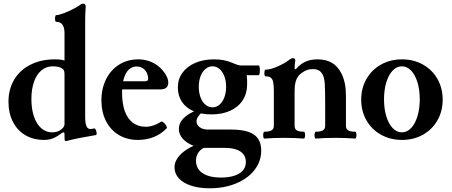

<svg xmlns="http://www.w3.org/2000/svg" viewBox="-20 -746 2446 1039"><path d="M499 -15.1Q456.5 -8.3 410.6 0.7Q364.7 9.8 339.8 17.1Q334.5 17.1 332.3 15.6Q330.1 14.2 329.6 10Q329.1 5.9 329.1 -4.9V-19Q329.1 -29.8 323.7 -29.8Q321.3 -29.8 317.6 -27.8Q314 -25.9 310.1 -22.9Q286.1 -4.9 265.1 3.2Q244.1 11.2 218.3 11.2Q161.1 11.2 117.4 -14.4Q73.7 -40 49.8 -86.9Q25.9 -133.8 25.9 -195.3Q25.9 -263.7 57.1 -315.7Q88.4 -367.7 145.5 -396.2Q202.6 -424.8 276.9 -424.8Q295.4 -424.8 306.6 -423.3Q317.9 -421.9 329.1 -418.5V-566.9Q329.1 -597.2 317.9 -612.5Q306.6 -627.9 284.2 -627.9Q279.8 -627.9 278.3 -637Q276.9 -646 278.6 -655Q280.3 -664.1 284.2 -664.1Q297.9 -664.1 325.9 -674.8Q354 -685.5 380.9 -699.7Q407.7 -713.9 416 -721.2Q418.9 -723.6 422.1 -724.9Q425.3 -726.1 429.2 -726.1Q443.8 -726.1 443.8 -710Q441.9 -684.1 441.4 -666.5Q440.9 -654.8 440.9 -627.9V-112.8Q440.9 -79.1 447.8 -63.5Q454.6 -47.9 468.8 -47.9Q478.5 -47.9 487.8 -50.8Q493.7 -52.7 498 -44.2Q502.4 -35.6 502.9 -25.6Q503.4 -15.6 499 -15.1ZM320.8 -372.1Q311.5 -379.9 297.6 -383.5Q283.7 -387.2 266.6 -387.2Q231 -387.2 204.6 -365.5Q178.2 -343.8 164.1 -303.7Q149.9 -263.7 149.9 -209.5Q149.9 -156.2 163.8 -115.5Q177.7 -74.7 203.1 -52.2Q228.5 -29.8 261.7 -29.8Q275.9 -29.8 288.3 -33.4Q300.8 -37.1 310.1 -44.4Q319.8 -51.8 324.5 -59.1Q329.1 -66.4 329.1 -73.7V-338.9Q329.1 -354 327.1 -361.3Q325.2 -368.7 320.8 -372.1Z M528.8 -203.1Q528.8 -267.1 554.2 -317.6Q579.6 -368.2 625 -396.5Q670.4 -424.8 728.5 -424.8Q767.1 -424.8 800.8 -409.9Q834.5 -395 858.4 -367.2Q874.5 -349.1 882.6 -331.5Q890.6 -314 890.6 -298.8Q890.6 -280.3 879.6 -271.2Q868.7 -262.2 846.7 -262.2H606V-306.2H763.7Q781.7 -306.2 781.7 -317.9Q781.7 -337.9 773.7 -353.3Q765.6 -368.7 751.5 -377.4Q737.3 -386.2 719.2 -386.2Q694.8 -386.2 677 -369.4Q659.2 -352.5 649.9 -320.6Q640.6 -288.6 640.6 -244.1Q640.6 -185.5 655.5 -144.3Q670.4 -103 699.2 -81.5Q728 -60.1 769 -60.1Q789.1 -60.1 809.3 -66.7Q829.6 -73.2 850.6 -86.9Q856 -90.3 865 -83.3Q874 -76.2 879.6 -65.9Q885.3 -55.7 881.8 -51.8Q852.1 -20.5 812.5 -4.6Q772.9 11.2 726.6 11.2Q668 11.2 623 -15.6Q578.1 -42.5 553.5 -91.1Q528.8 -139.6 528.8 -203.1Z M924.3 159.2Q924.3 137.2 936.5 116.2Q948.7 95.2 971.9 76.4Q995.1 57.6 1027.8 43Q989.7 28.3 968.8 4.4Q947.8 -19.5 947.8 -48.3Q947.8 -79.6 972.4 -105.2Q997.1 -130.9 1044.4 -149.4L1075.7 -141.1Q1059.1 -126.5 1051.3 -114Q1043.5 -101.6 1043.5 -89.4Q1043.5 -69.8 1060.8 -57.4Q1078.1 -44.9 1105.5 -44.9H1229.5Q1286.6 -44.9 1322.8 -33Q1358.9 -21 1376.2 4.2Q1393.6 29.3 1393.6 68.8Q1393.6 127 1357.4 173.6Q1321.3 220.2 1257.6 246.6Q1193.8 272.9 1114.3 272.9Q1057.1 272.9 1014.2 258.8Q971.2 244.6 947.8 219Q924.3 193.4 924.3 159.2ZM1310.5 130.4Q1310.5 106 1297.4 88.9Q1284.2 71.8 1258.3 63Q1232.4 54.2 1195.3 54.2H1083Q1063 64 1051.8 82.3Q1040.5 100.6 1040.5 123.5Q1040.5 152.3 1056.4 172.9Q1072.3 193.4 1102.5 204.1Q1132.8 214.8 1175.3 214.8Q1218.3 214.8 1248.5 204.8Q1278.8 194.8 1294.7 176Q1310.5 157.2 1310.5 130.4ZM942.4 -272.9Q942.4 -317.4 967 -351.8Q991.7 -386.2 1036.1 -405.5Q1080.6 -424.8 1137.7 -424.8Q1166.5 -424.8 1190.9 -420.2Q1215.3 -415.5 1238.8 -405.3Q1254.4 -398.4 1265.9 -395Q1277.3 -391.6 1283.7 -391.6H1379.9Q1384.3 -391.6 1385.7 -378.4Q1387.2 -365.2 1385.5 -352.1Q1383.8 -338.9 1379.9 -338.9H1315.4Q1316.9 -327.6 1317.1 -314.9Q1317.4 -302.2 1317.4 -290Q1317.4 -240.7 1293.7 -203.9Q1270 -167 1226.3 -147Q1182.6 -127 1124.5 -127Q1068.4 -127 1027.3 -144.5Q986.3 -162.1 964.4 -195.1Q942.4 -228 942.4 -272.9ZM1203.6 -276.4Q1203.6 -308.1 1194.1 -333.3Q1184.6 -358.4 1167.7 -372.8Q1150.9 -387.2 1129.9 -387.2Q1108.9 -387.2 1091.8 -372.8Q1074.7 -358.4 1065.2 -333.3Q1055.7 -308.1 1055.7 -276.4Q1055.7 -244.6 1065.2 -219.2Q1074.7 -193.8 1091.8 -179.4Q1108.9 -165 1129.9 -165Q1150.9 -165 1167.7 -179.4Q1184.6 -193.8 1194.1 -219.2Q1203.6 -244.6 1203.6 -276.4Z M1417 -333Q1412.6 -333 1411.1 -342Q1409.7 -351.1 1411.4 -360.1Q1413.1 -369.1 1417 -369.1Q1443.8 -369.1 1483.2 -386.7Q1522.5 -404.3 1545.4 -422.4L1546.9 -423.8Q1552.7 -427.7 1556.9 -429.4Q1561 -431.2 1565.9 -431.2Q1571.8 -431.2 1575 -427.7Q1578.1 -424.3 1578.1 -418Q1576.2 -407.7 1575.2 -397.5Q1574.2 -387.2 1574.2 -373L1580.1 -371.1Q1605 -399.4 1632.8 -412.1Q1660.6 -424.8 1697.3 -424.8Q1744.6 -424.8 1776.4 -406Q1808.1 -387.2 1828.1 -347.7Q1840.3 -322.8 1846.2 -293.5Q1852.1 -264.2 1852.1 -227.1V-69.8H1739.7V-172.9Q1739.7 -259.8 1737.5 -292.5Q1735.4 -325.2 1726.1 -342.3Q1716.8 -358.9 1704.3 -365.5Q1691.9 -372.1 1673.8 -372.1Q1654.3 -372.1 1640.4 -366.7Q1626.5 -361.3 1612.8 -351.6Q1600.1 -342.8 1591.8 -330.8Q1583.5 -318.8 1578.9 -300.3Q1574.2 -281.7 1574.2 -254.9V-69.8H1461.9V-252.4Q1461.9 -284.7 1458.5 -301.3Q1455.1 -317.9 1445.6 -325.4Q1436 -333 1417 -333ZM1410.6 -33.2Q1437 -33.2 1449.5 -40.5Q1461.9 -47.9 1461.9 -65.9V-98.6H1574.2V-65.9Q1574.2 -47.9 1586.2 -40.5Q1598.1 -33.2 1624.5 -33.2Q1628.9 -33.2 1630.4 -23.9Q1631.8 -14.6 1630.1 -5.4Q1628.4 3.9 1624.5 3.9Q1577.1 0 1517.6 0Q1458 0 1410.6 3.9Q1406.2 3.9 1404.8 -5.4Q1403.3 -14.6 1405 -23.9Q1406.7 -33.2 1410.6 -33.2ZM1688.5 -33.2Q1714.8 -33.2 1727.3 -40.5Q1739.7 -47.9 1739.7 -65.9V-98.6H1852.1V-65.9Q1852.1 -47.9 1864 -40.5Q1876 -33.2 1902.3 -33.2Q1906.7 -33.2 1908.2 -23.9Q1909.7 -14.6 1908 -5.4Q1906.2 3.9 1902.3 3.9Q1855 0 1795.4 0Q1735.8 0 1688.5 3.9Q1684.1 3.9 1682.6 -5.4Q1681.2 -14.6 1682.9 -23.9Q1684.6 -33.2 1688.5 -33.2Z M1934.6 -207Q1934.6 -269 1963.1 -318.8Q1991.7 -368.7 2042 -396.7Q2092.4 -424.8 2155.3 -424.8Q2218.2 -424.8 2268.5 -396.7Q2318.9 -368.7 2347.2 -318.8Q2375.5 -269 2375.5 -207Q2375.5 -144.5 2347.2 -94.7Q2318.9 -44.9 2268.5 -16.8Q2218.2 11.2 2155.3 11.2Q2092.4 11.2 2042 -16.8Q1991.7 -44.9 1963.1 -94.7Q1934.6 -144.5 1934.6 -207ZM2251.5 -208.6Q2251.5 -259.8 2239.1 -300.5Q2226.6 -341.2 2204.6 -364.2Q2182.6 -387.2 2154.8 -387.2Q2127 -387.2 2104.9 -364.2Q2082.9 -341.1 2070.5 -300.4Q2058.1 -259.6 2058.1 -208.4Q2058.1 -157.2 2070.5 -116.5Q2082.9 -75.8 2104.9 -52.8Q2126.9 -29.8 2154.8 -29.8Q2182.6 -29.8 2204.6 -52.8Q2226.6 -75.9 2239 -116.6Q2251.5 -157.3 2251.5 -208.6Z"/></svg>

Font: Junicode Two Beta VF
Style: Regular
Weight: 400
Designer: Peter S. Baker
Foundry: Briery Creek Software
Version: Version 1.031 beta; ttfautohint (v1.8.1.43-b0c9)